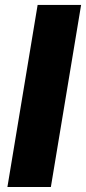

<svg xmlns="http://www.w3.org/2000/svg" viewBox="-20 -747 344 767"><path d="M304 -727.3 183.2 0H9.6L130.3 -727.3Z"/></svg>

Font: Inter P Extra Bold
Style: Italic
Weight: 800
Italic angle: 9.39999°
Designer: Rasmus Andersson
Foundry: rsms
Version: Version 3.018;git-588b23468